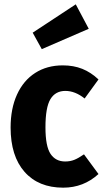

<svg xmlns="http://www.w3.org/2000/svg" viewBox="-20 -850 476 887"><path d="M435 -483 371 -395Q327 -430 282 -430Q236 -430 213 -392Q190 -354 190 -262Q190 -174 213.5 -139Q237 -104 281 -104Q304 -104 323 -111.5Q342 -119 368 -137L435 -46Q366 17 272 17Q158 17 93.5 -56Q29 -129 29 -261Q29 -348 58.5 -413Q88 -478 142.5 -513Q197 -548 270 -548Q320 -548 360 -532Q400 -516 435 -483ZM390 -717 173 -623 131 -699 330 -830Z"/></svg>

Font: Fira Sans Condensed
Style: Bold
Weight: 700
Width: 3
Designer: bBox Type GmbH & Carrois Corporate GbR & Edenspiekermann AG
Foundry: bBox Type GmbH & Carrois Corporate GbR & Edenspiekermann AG
Version: Version 4.301